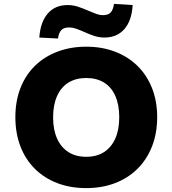

<svg xmlns="http://www.w3.org/2000/svg" viewBox="-20 -956 886 987"><path d="M423 11Q342 11 275 -14.5Q208 -40 159.5 -88Q111 -136 85 -203.5Q59 -271 59 -354Q59 -436 85 -503Q111 -570 159.5 -617.5Q208 -665 275.5 -690.5Q343 -716 423 -716Q504 -716 571 -690.5Q638 -665 686.5 -617.5Q735 -570 761.5 -503Q788 -436 788 -354Q788 -271 761.5 -203.5Q735 -136 686.5 -88Q638 -40 571 -14.5Q504 11 423 11ZM423 -150Q477 -150 514.5 -174Q552 -198 572.5 -243.5Q593 -289 593 -353Q593 -417 573 -462.5Q553 -508 515 -531.5Q477 -555 423 -555Q370 -555 332 -531.5Q294 -508 273.5 -462.5Q253 -417 253 -353Q253 -289 273.5 -243.5Q294 -198 332 -174Q370 -150 423 -150ZM278 -758 182 -763Q188 -844 226 -887Q264 -930 327 -930Q355 -930 381 -921.5Q407 -913 434 -901Q457 -891 475 -884.5Q493 -878 508 -878Q537 -878 549.5 -892.5Q562 -907 566 -936L662 -930Q657 -849 619 -806Q581 -763 517 -763Q489 -763 462.5 -772Q436 -781 410 -793Q387 -803 369.5 -809Q352 -815 336 -815Q308 -815 295 -801Q282 -787 278 -758Z"/></svg>

Font: Nunito Sans 8pt Black
Style: Regular
Weight: 900
Version: Version 3.101;gftools[0.9.27]